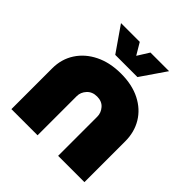

<svg xmlns="http://www.w3.org/2000/svg" viewBox="-192 -852 991 991"><g transform="rotate(45 303.5 -357.0)"><path d="M43 0V-298Q43 -365 77 -417.5Q111 -470 172 -500Q233 -530 314 -530Q395 -530 454 -500Q513 -470 544.5 -417.5Q576 -365 576 -298V0H384V-286Q384 -314 364.5 -336.5Q345 -359 310 -359Q275 -359 254.5 -336.5Q234 -314 234 -286V0ZM224 -577 129 -714H266L304 -650L344 -714H480L386 -577Z"/></g></svg>

Font: MuseoModerno Black
Style: Regular
Weight: 900
Designer: Pablo Cosgaya, Héctor Gatti, Marcela Romero, and the Authors of The MuseoModerno Project.
Foundry: Omnibus-Type Team
Version: Version 1.001